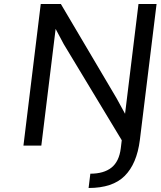

<svg xmlns="http://www.w3.org/2000/svg" viewBox="-20 -731 807 964"><path d="M766.1 -710.9 682.1 -27.3Q667 91.3 606 152.3Q545.4 212.9 424.8 212.9L433.6 141.1Q501 141.1 539.6 110.6Q578.1 80.1 586.4 13.7L591.3 -26.9L299.8 -509.8L259.3 -585.9L187.5 0H97.7L184.6 -710.9H285.6L564.9 -238.3L607.9 -159.7L675.3 -710.9Z"/></svg>

Font: Ride
Style: Italic
Weight: 400
Version: Version 3.000